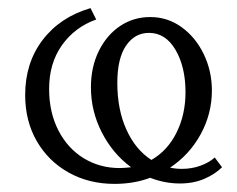

<svg xmlns="http://www.w3.org/2000/svg" viewBox="-20 -445 584 473"><path d="M42 -211Q42 -290 85 -346.5Q128 -403 203 -425L217 -397Q164 -378 132.5 -333.5Q101 -289 101 -226Q101 -168 124 -123.5Q147 -79 186.5 -55Q226 -31 275 -31Q285 -31 303 -33Q258 -66 231 -118.5Q204 -171 204 -230Q204 -280 223.5 -319.5Q243 -359 276 -381Q309 -403 350 -403Q393 -403 427.5 -378Q462 -353 482 -311.5Q502 -270 502 -222Q502 -165 474.5 -114.5Q447 -64 399 -32Q413 -29 428 -29Q453 -29 474.5 -37Q496 -45 509 -57L527 -33Q510 -16 483.5 -4.5Q457 7 423 7Q386 7 350 -7Q310 8 262 8Q199 8 149 -20Q99 -48 70.5 -97.5Q42 -147 42 -211ZM353 -51Q393 -74 415 -118.5Q437 -163 437 -218Q437 -280 412.5 -322Q388 -364 347 -364Q312 -364 290.5 -332.5Q269 -301 269 -241Q269 -175 291.5 -125.5Q314 -76 353 -51Z"/></svg>

Font: LXGW Bright GB
Style: Regular
Weight: 400
Designer: Christian Thalmann (Catharsis Fonts)
Foundry: LXGW / Christian Thalmann (Catharsis Fonts) / Fontworks Inc.
Version: Version 5.510